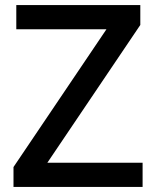

<svg xmlns="http://www.w3.org/2000/svg" viewBox="-20 -734 614 754"><path d="M540 0H33V-78L398 -619H44V-714H531V-636L166 -95H540Z"/></svg>

Font: Noto Sans Thaana Medium
Style: Regular
Weight: 500
Designer: David Williams
Foundry: Google Inc.
Version: Version 3.001; ttfautohint (v1.8.4.7-5d5b)